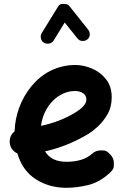

<svg xmlns="http://www.w3.org/2000/svg" viewBox="-20 -877 622 955"><path d="M524.9 -16.1C538.1 -27.8 545.4 -38.6 545.9 -48.3C546.4 -57.6 546.4 -63 546.4 -64.5C546.4 -81.1 541 -95.2 529.8 -107.4C517.6 -120.6 506.8 -127.9 497.6 -128.4C487.8 -128.9 482.4 -128.9 481.4 -128.9C464.8 -128.9 450.2 -123.5 438 -112.3C408.2 -85.4 365.7 -72.3 310.1 -72.3C260.3 -72.3 225.1 -89.4 204.1 -124C280.3 -141.1 352.1 -170.4 420.4 -211.4C432.6 -218.8 447.8 -230.5 465.8 -247.1C483.9 -263.2 500.5 -283.7 514.6 -308.6C528.8 -333 535.6 -361.3 535.6 -393.1C535.6 -429.2 526.4 -459 507.3 -482.9C488.3 -506.8 465.3 -524.4 437.5 -536.1C409.7 -547.9 382.3 -553.7 355.5 -553.7C264.2 -553.7 189.9 -512.7 137.2 -449.2C84.5 -385.7 54.7 -304.2 52.7 -223.6C36.6 -210.9 28.3 -194.3 28.3 -173.8V-168.5C29.8 -143.6 44.9 -123.5 66.4 -113.8C83.5 -55.7 114.7 -12.7 159.7 15.6C204.1 43.5 254.4 57.1 310.1 57.1C345.7 57.1 382.8 52.2 420.4 43C458 33.2 492.7 13.7 524.9 -16.1ZM352.1 -424.3C386.7 -424.3 409.7 -408.2 409.7 -382.3C409.7 -361.3 392.1 -339.4 349.1 -314C300.8 -285.2 246.1 -264.2 184.1 -251C195.8 -349.6 271 -424.3 352.1 -424.3ZM198.7 -664.6C204.1 -661.1 210 -659.7 216.3 -659.7C222.2 -659.7 237.3 -660.2 247.1 -675.8L301.8 -765.1L365.2 -686C376.5 -671.9 389.6 -673.3 393.1 -673.3C400.9 -673.3 407.7 -675.8 413.6 -680.2C428.7 -691.9 426.3 -705.1 426.3 -707.5C426.3 -715.8 423.8 -722.7 418.9 -729L325.2 -846.7C319.8 -854 311 -857.4 298.3 -857.4H287.6C280.3 -856.9 273.9 -852.5 268.6 -843.8L187.5 -712.4C184.1 -707 182.6 -701.2 182.6 -694.8C182.6 -689 183.1 -674.3 198.7 -664.6Z"/></svg>

Font: Mikhak
Style: Bold
Weight: 700
Designer: Amin Abedi
Version: Version 3.2